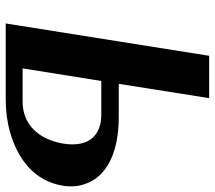

<svg xmlns="http://www.w3.org/2000/svg" viewBox="-60 -691 751 671"><g transform="rotate(90 315.5 -355.5)"><path d="M62 0H327C368 0 406 -5 441 -15C534 -41 613 -99 629 -200C634 -230 631 -256 622 -280C596 -353 513 -395 390 -395H273L323 -711H175ZM219 -59 263 -334H380C452 -334 496 -292 482 -202C467 -110 410 -59 336 -59Z"/></g></svg>

Font: Aerodynamic
Style: Obl
Weight: 500
Designer: Google
Version: Version 2.000980; 2014